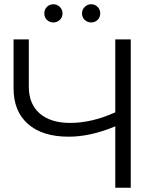

<svg xmlns="http://www.w3.org/2000/svg" viewBox="-20 -886 755 906"><path d="M304 -241Q180 -241 112 -301Q44 -361 44 -469V-700H116V-477Q116 -395 167.5 -350.5Q219 -306 311 -306Q414 -306 524 -356V-700H597V0H524V-290Q408 -241 304 -241ZM232 -780Q214 -780 201.5 -792Q189 -804 189 -823Q189 -841 201.5 -853.5Q214 -866 232 -866Q249 -866 262 -853.5Q275 -841 275 -823Q275 -804 262 -792Q249 -780 232 -780ZM410 -780Q393 -780 380 -792Q367 -804 367 -823Q367 -841 380 -853.5Q393 -866 410 -866Q428 -866 440.5 -853.5Q453 -841 453 -823Q453 -804 440.5 -792Q428 -780 410 -780Z"/></svg>

Font: Montserrat
Style: Regular
Weight: 400
Designer: Julieta Ulanovsky
Foundry: Julieta Ulanovsky
Version: Version 9.000; ttfautohint (v1.8.4.7-5d5b)